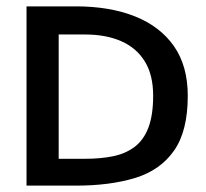

<svg xmlns="http://www.w3.org/2000/svg" viewBox="-20 -583 646 603"><path d="M164.3 -84.3V-474.7H247Q313 -474.7 361 -453.5Q409 -432.3 435 -389.8Q461 -347.3 461 -282.7Q461 -221.7 446.3 -182.8Q431.7 -144 403.5 -122.3Q375.3 -100.7 336 -92.5Q296.7 -84.3 247 -84.3Q238.7 -84.3 219.5 -84.3Q200.3 -84.3 164.3 -84.3ZM569.7 -282Q569.7 -376 526.3 -438Q483 -500 404 -531.5Q325 -563 218.3 -563Q203.3 -563 168.8 -563Q134.3 -563 63.3 -563V0Q130 0 166 0Q202 0 218.3 0Q325 0 404 -24Q483 -48 526.3 -109.5Q569.7 -171 569.7 -282Z"/></svg>

Font: Darker Grotesque Light
Style: Regular
Weight: 300
Designer: Gabriel Lam
Foundry: TypeRant
Version: Version 1.000;gftools[0.9.28]